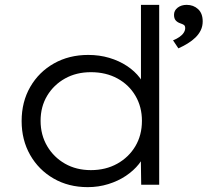

<svg xmlns="http://www.w3.org/2000/svg" viewBox="-20 -760 854 790"><path d="M341 10Q262 10 200.5 -25.5Q139 -61 104 -122.5Q69 -184 69 -262Q69 -341 104.5 -402.5Q140 -464 202 -499Q264 -534 343 -534Q389 -534 429.5 -522Q470 -510 502.5 -488.5Q535 -467 556 -439Q577 -411 584 -380L560 -388V-740H635V0H561L559 -137L579 -142Q573 -112 551.5 -85Q530 -58 498 -36.5Q466 -15 425.5 -2.5Q385 10 341 10ZM354 -60Q415 -60 462.5 -86.5Q510 -113 537 -158.5Q564 -204 564 -263Q564 -320 537.5 -365.5Q511 -411 463.5 -437Q416 -463 354 -463Q294 -463 247.5 -437Q201 -411 174 -366Q147 -321 147 -263Q147 -205 174 -159Q201 -113 247.5 -86.5Q294 -60 354 -60ZM714 -561 692 -594Q707 -600 718.5 -608Q730 -616 736 -625.5Q742 -635 742 -644Q742 -654 736.5 -657.5Q731 -661 722 -664Q710 -668 703 -676Q696 -684 696 -699Q696 -717 711 -728.5Q726 -740 748 -740Q776 -740 795 -722.5Q814 -705 814 -672Q814 -652 806 -635.5Q798 -619 784 -605.5Q770 -592 752 -581Q734 -570 714 -561Z"/></svg>

Font: Lexend Exa Light
Style: Regular
Weight: 300
Designer: Bonnie Shaver-Troup, Thomas Jockin
Foundry: Lexend
Version: Version 1.007